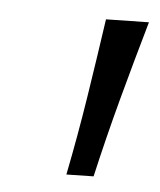

<svg xmlns="http://www.w3.org/2000/svg" viewBox="-34 -775 300 359"><g transform="rotate(5 116.0 -595.5)"><path d="M103 -447Q118 -522 129.5 -595.8Q141 -669.5 151.5 -742.5L232 -744Q211 -671 191 -596.8Q171 -522.5 154 -448Z"/></g></svg>

Font: Commissioner Light
Style: Italic
Weight: 300
Italic angle: -12°
Designer: Kostas Bartsokas
Foundry: Kostas Bartsokas
Version: Version 1.000; ttfautohint (v1.8.3)